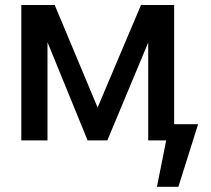

<svg xmlns="http://www.w3.org/2000/svg" viewBox="-20 -550 827 752"><path d="M532.2 -530.3H662.1V-63.5H755.9L678.7 181.6H594.7L630.9 0H560.5V-383.3L400.4 0H323.2L166 -384.8V0H63.5V-530.3H194.3L362.3 -128.9Z"/></svg>

Font: Pretendard GOV Medium
Style: Regular
Weight: 500
Designer: Base glyphs from Inter by Rasmus Andersson; Hangeul glyphs from Noto Sans CJK(Source Han Sans) by Jang Soo-young and Kan
Foundry: Kil Hyung-jin
Version: Version 1.309